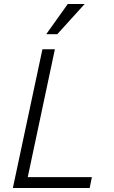

<svg xmlns="http://www.w3.org/2000/svg" viewBox="-20 -935 568 955"><path d="M44 0 191 -690H253L118 -54H437L426 0ZM210 -765 317 -915H401L265 -765Z"/></svg>

Font: Radio Canada Light
Style: Italic
Weight: 300
Italic angle: -12°
Designer: Charles Daoud, Etienne Aubert Bonn, Alexandre Saumier Demers, Jacques Le Bailly
Foundry: Radio-Canada
Version: Version 2.104; ttfautohint (v1.8.4.7-5d5b);gftools[0.9.28.de